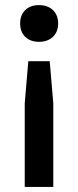

<svg xmlns="http://www.w3.org/2000/svg" viewBox="-20 -529 307 753"><path d="M77 204V-124L91 -289H175L189 -124V204ZM133 -365Q99 -365 79 -384.5Q59 -404 59 -437Q59 -470 79 -489.5Q99 -509 133 -509Q167 -509 187.5 -489.5Q208 -470 208 -437Q208 -404 187.5 -384.5Q167 -365 133 -365Z"/></svg>

Font: Prodigy Sans Medium
Style: Regular
Weight: 500
Designer: Wei Huang
Foundry: Wei Huang
Version: Version 1.003; ttfautohint (v1.8.3)